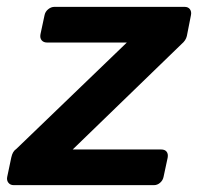

<svg xmlns="http://www.w3.org/2000/svg" viewBox="-40 -540 589 560"><path d="M0 0Q-10 0 -15.5 -7Q-21 -14 -19 -24L-7 -81Q-5 -90 -1.5 -96Q2 -102 8 -106L330 -416H97Q87 -416 81.5 -422.5Q76 -429 78 -440L90 -496Q92 -506 100.5 -513Q109 -520 119 -520H498Q509 -520 514 -513Q519 -506 517 -496L505 -435Q502 -422 490 -412L172 -104H430Q441 -104 446 -97.5Q451 -91 449 -80L437 -24Q435 -14 427 -7Q419 0 409 0Z"/></svg>

Font: Rubik Medium
Style: Italic
Weight: 500
Italic angle: -12°
Designer: Hubert and Fischer
Foundry: Hubert and Fischer
Version: Version 2.300;gftools[0.9.30]